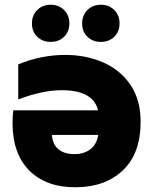

<svg xmlns="http://www.w3.org/2000/svg" viewBox="-20 -783 646 811"><path d="M574 -269Q574 -134 498.5 -63Q423 8 298 8Q174 8 103.5 -63Q33 -134 33 -263Q33 -289 36 -317H394Q384 -360 345 -381Q306 -402 242 -402Q159 -402 57 -363V-511Q154 -551 255 -551Q343 -551 415.5 -519.5Q488 -488 531 -424.5Q574 -361 574 -269ZM294 -132Q334 -132 361 -152Q388 -172 395 -213H199Q203 -171 228 -151.5Q253 -132 294 -132ZM327 -684Q327 -719 349.5 -741Q372 -763 406 -763Q440 -763 462.5 -741Q485 -719 485 -684Q485 -649 462.5 -627.5Q440 -606 406 -606Q372 -606 349.5 -627.5Q327 -649 327 -684ZM115 -684Q115 -719 137.5 -741Q160 -763 194 -763Q228 -763 250.5 -741Q273 -719 273 -684Q273 -649 250.5 -627.5Q228 -606 194 -606Q160 -606 137.5 -627.5Q115 -649 115 -684Z"/></svg>

Font: Chess Sans ExtraBold
Style: Regular
Weight: 800
Designer: Wolf Bōese
Foundry: Wolf Bōese
Version: Version 7.223